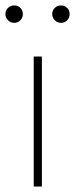

<svg xmlns="http://www.w3.org/2000/svg" viewBox="-28 -686 276 706"><path d="M96 0V-478H126V0ZM24 -602Q11 -602 1.5 -611.5Q-8 -621 -8 -634Q-8 -648 1.5 -657Q11 -666 24 -666Q38 -666 47 -657Q56 -648 56 -634Q56 -621 47 -611.5Q38 -602 24 -602ZM196 -602Q183 -602 173.5 -611.5Q164 -621 164 -634Q164 -648 173.5 -657Q183 -666 196 -666Q210 -666 219 -657Q228 -648 228 -634Q228 -621 219 -611.5Q210 -602 196 -602Z"/></svg>

Font: Source Sans 3
Style: Regular
Weight: 200
Designer: Paul D. Hunt
Foundry: Adobe
Version: Version 3.046;hotconv 1.0.118;makeotfexe 2.5.65603